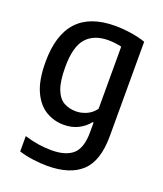

<svg xmlns="http://www.w3.org/2000/svg" viewBox="-143 -646 823 970"><g transform="rotate(20 268.5 -161.0)"><path d="M225.5 230Q190 230 149.2 224.5Q108.5 219 73.5 208V125.5Q112.5 137.5 148.8 143Q185 148.5 218.5 148.5Q296 148.5 334 114.5Q372 80.5 372 -4.5V-56H366.5Q345.5 -28.5 311.5 -11Q277.5 6.5 233 6.5Q181.5 6.5 137.2 -19.5Q93 -45.5 66 -104.2Q39 -163 39 -261Q39 -552.5 308.5 -552.5Q349.5 -552.5 393.8 -545.8Q438 -539 472.5 -527V-20.5Q472.5 113.5 410.2 171.8Q348 230 225.5 230ZM268 -78.5Q297 -78.5 325.2 -91.2Q353.5 -104 372 -130V-464Q358 -467.5 338.8 -470Q319.5 -472.5 300.5 -472.5Q223.5 -472.5 182.5 -426.5Q141.5 -380.5 141.5 -270.5Q141.5 -194 157.8 -152.2Q174 -110.5 202.5 -94.5Q231 -78.5 268 -78.5Z"/></g></svg>

Font: Encode Sans SmCnd Md
Style: Regular
Weight: 500
Width: 4
Designer: Multiple Designers
Foundry: Impallari Type
Version: Version 3.002; ttfautohint (v1.8.3) -l 8 -r 50 -G 200 -x 14 